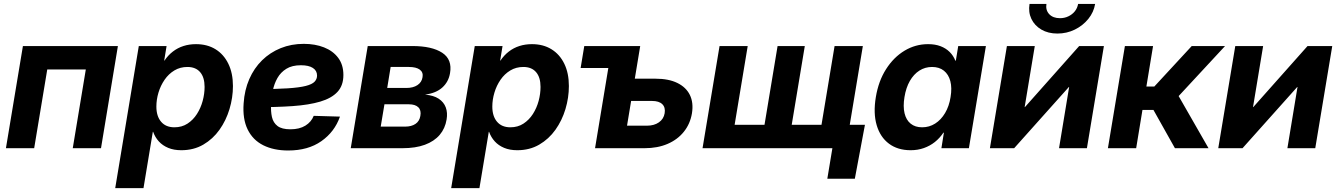

<svg xmlns="http://www.w3.org/2000/svg" viewBox="-20 -758 6844 982"><path d="M583 -522.5 496.6 0H352.1L418.9 -402.8H221.7L154.8 0H10.3L97.2 -522.5Z M569.3 204.1 689.9 -522.5H832L819.8 -448.2H821.3Q839.8 -475.6 864.3 -494.4Q888.7 -513.2 918.5 -522.7Q948.2 -532.2 982.4 -532.2Q1040 -532.2 1082.3 -506.1Q1124.5 -480 1147.9 -431.9Q1171.4 -383.8 1171.4 -317.9Q1171.4 -258.8 1153.8 -200.2Q1136.2 -141.6 1102.5 -94.2Q1068.8 -46.9 1019.8 -18.3Q970.7 10.3 907.2 10.3Q869.1 10.3 840.3 -1.7Q811.5 -13.7 792.2 -34.9Q772.9 -56.2 763.2 -84H761.7L713.9 204.1ZM872.1 -106.9Q910.2 -106.9 939 -125.7Q967.8 -144.5 987.3 -175Q1006.8 -205.6 1016.6 -241.9Q1026.4 -278.3 1026.4 -313.5Q1026.4 -362.3 1003.7 -388.9Q981 -415.5 938.5 -415.5Q901.4 -415.5 871.8 -397.7Q842.3 -379.9 821.8 -350.1Q801.3 -320.3 790.5 -284.4Q779.8 -248.5 779.8 -212.9Q779.8 -163.6 804 -135.3Q828.1 -106.9 872.1 -106.9Z M1454.1 11.7Q1379.9 11.7 1326.4 -15.1Q1272.9 -42 1246.6 -95.9Q1220.2 -149.9 1226.1 -229.5Q1230.5 -297.4 1254.9 -353.3Q1279.3 -409.2 1320.3 -449.5Q1361.3 -489.7 1415.5 -511.7Q1469.7 -533.7 1533.7 -533.7Q1591.8 -533.7 1637.5 -515.6Q1683.1 -497.6 1709.7 -462.2Q1736.3 -426.8 1736.3 -374.5Q1736.3 -320.8 1706.1 -288.1Q1675.8 -255.4 1617.9 -238.3Q1560.1 -221.2 1476.1 -215.3Q1392.1 -209.5 1283.7 -209.5L1298.8 -302.2Q1392.1 -302.2 1451.4 -306.2Q1510.7 -310.1 1543.5 -318.4Q1576.2 -326.7 1588.9 -340.1Q1601.6 -353.5 1601.6 -371.6Q1601.6 -396.5 1580.3 -410.4Q1559.1 -424.3 1519 -424.3Q1473.6 -424.3 1444.6 -406.2Q1415.5 -388.2 1398.9 -358.9Q1382.3 -329.6 1375.2 -294.4Q1368.2 -259.3 1366.7 -224.6Q1364.3 -189 1370.8 -159.7Q1377.4 -130.4 1399.4 -113.5Q1421.4 -96.7 1465.3 -96.7Q1511.7 -96.7 1542 -115.5Q1572.3 -134.3 1584.5 -165.5L1718.8 -161.6Q1691.4 -83.5 1623.5 -35.9Q1555.7 11.7 1454.1 11.7Z M1773.9 0 1860.8 -522.5H2088.9Q2189 -522.5 2241.5 -488.3Q2293.9 -454.1 2281.7 -383.8Q2274.4 -339.8 2242.7 -310.8Q2210.9 -281.7 2153.8 -273.9Q2197.3 -270.5 2223.6 -253.2Q2250 -235.8 2260 -208.5Q2270 -181.2 2264.2 -147Q2256.8 -101.1 2228.8 -68.1Q2200.7 -35.2 2153.1 -17.6Q2105.5 0 2038.1 0ZM1927.2 -110.4H2051.8Q2084.5 -110.4 2105 -124.3Q2125.5 -138.2 2129.9 -165Q2135.3 -193.8 2119.6 -209.2Q2104 -224.6 2070.8 -224.6H1946.3ZM1960.4 -308.1H2058.1Q2093.3 -308.1 2115.2 -322.8Q2137.2 -337.4 2141.1 -363.3Q2145.5 -388.2 2127 -401.9Q2108.4 -415.5 2071.3 -415.5H1978Z M2287.6 204.1 2408.2 -522.5H2550.3L2538.1 -448.2H2539.6Q2558.1 -475.6 2582.5 -494.4Q2606.9 -513.2 2636.7 -522.7Q2666.5 -532.2 2700.7 -532.2Q2758.3 -532.2 2800.5 -506.1Q2842.8 -480 2866.2 -431.9Q2889.6 -383.8 2889.6 -317.9Q2889.6 -258.8 2872.1 -200.2Q2854.5 -141.6 2820.8 -94.2Q2787.1 -46.9 2738 -18.3Q2689 10.3 2625.5 10.3Q2587.4 10.3 2558.6 -1.7Q2529.8 -13.7 2510.5 -34.9Q2491.2 -56.2 2481.4 -84H2480L2432.1 204.1ZM2590.3 -106.9Q2628.4 -106.9 2657.2 -125.7Q2686 -144.5 2705.6 -175Q2725.1 -205.6 2734.9 -241.9Q2744.6 -278.3 2744.6 -313.5Q2744.6 -362.3 2721.9 -388.9Q2699.2 -415.5 2656.7 -415.5Q2619.6 -415.5 2590.1 -397.7Q2560.5 -379.9 2540 -350.1Q2519.5 -320.3 2508.8 -284.4Q2498 -248.5 2498 -212.9Q2498 -163.6 2522.2 -135.3Q2546.4 -106.9 2590.3 -106.9Z M2949.7 -410.2 2968.3 -522.5H3161.1L3142.6 -410.2ZM3176.8 -355.5H3333Q3399.9 -355.5 3444.3 -333.7Q3488.8 -312 3508.3 -272.5Q3527.8 -232.9 3519 -178.2Q3509.8 -124 3477.5 -84Q3445.3 -43.9 3394.3 -22Q3343.3 0 3276.4 0H3023.4L3109.9 -522.5H3254.4L3187 -115.2H3289.1Q3325.7 -115.2 3350.1 -132.3Q3374.5 -149.4 3379.4 -178.7Q3384.3 -208.5 3367.4 -225.1Q3350.6 -241.7 3314.5 -241.7H3157.7Z M3660.2 -522.5H3804.2L3737.3 -119.6H3890.1L3957 -522.5H4096.2L4029.3 -119.6H4181.6L4248.5 -522.5H4393.1L4306.2 0H3573.2ZM4211.4 156.2 4237.3 0H4195.3L4214.8 -119.6H4403.8L4352.1 156.2Z M4637.7 10.3Q4571.3 10.3 4526.6 -23.2Q4481.9 -56.6 4463.9 -117.7Q4445.8 -178.7 4459.5 -261.2Q4473.1 -343.8 4512 -404.5Q4550.8 -465.3 4606.4 -498.8Q4662.1 -532.2 4726.6 -532.2Q4763.2 -532.2 4790.5 -521.7Q4817.9 -511.2 4836.9 -492.4Q4856 -473.6 4866.2 -447.8H4868.7L4880.9 -522.5H5022.5L4935.5 0H4794.9L4807.6 -79.6H4805.2Q4786.6 -51.8 4761.5 -31.7Q4736.3 -11.7 4705.1 -0.7Q4673.8 10.3 4637.7 10.3ZM4696.3 -106.9Q4732.9 -106.9 4762.9 -126Q4793 -145 4813.7 -179.9Q4834.5 -214.8 4841.8 -261.7Q4849.6 -308.6 4840.6 -343Q4831.5 -377.4 4807.6 -396.5Q4783.7 -415.5 4747.1 -415.5Q4711.4 -415.5 4682.4 -397Q4653.3 -378.4 4633.5 -344Q4613.8 -309.6 4606 -261.7Q4598.1 -213.4 4606.4 -178.7Q4614.7 -144 4637.7 -125.5Q4660.6 -106.9 4696.3 -106.9Z M5539.1 0H5396.5L5448.2 -313H5446.8L5167 0H5043L5129.9 -522.5H5272.5L5220.7 -210.4H5222.2L5499.5 -522.5H5626ZM5388.2 -586.4Q5340.8 -586.4 5306.2 -606.7Q5271.5 -627 5255.1 -661.4Q5238.8 -695.8 5245.6 -737.8H5332Q5327.1 -706.1 5346.4 -685.5Q5365.7 -665 5401.4 -665Q5424.8 -665 5444.6 -674.6Q5464.4 -684.1 5477.3 -700.2Q5490.2 -716.3 5494.1 -737.8H5581.1Q5574.2 -695.8 5546.4 -661.4Q5518.6 -627 5477.3 -606.7Q5436 -586.4 5388.2 -586.4Z M5646.5 0 5733.4 -522.5H5877.4L5843.3 -315.4H5883.8L6075.2 -522.5H6245.6L6008.3 -266.6L6161.1 0H5989.3L5879.4 -195.8H5823.2L5791 0Z M6707 0H6564.5L6616.2 -313H6614.7L6335 0H6210.9L6297.9 -522.5H6440.4L6388.7 -210.4H6390.1L6667.5 -522.5H6793.9Z"/></svg>

Font: Inter 28pt
Style: Bold Italic
Weight: 700
Italic angle: -9.3988°
Designer: Rasmus Andersson
Foundry: rsms
Version: Version 4.001;git-66647c0bb